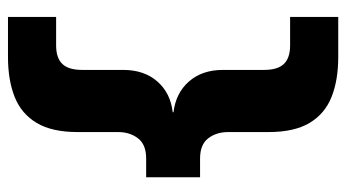

<svg xmlns="http://www.w3.org/2000/svg" viewBox="-218 -582 888 493"><g transform="rotate(90 226.5 -336.0)"><path d="M97.2 -35.6Q129.3 -35.6 144.6 -51.5Q160 -67.3 160 -102.4V-207.6Q160 -261.6 189.7 -295.5Q219.3 -329.4 268.8 -335V-337Q219.3 -342.9 189.7 -376.7Q160 -410.4 160 -464.4V-569.6Q160 -604.7 144.6 -620.5Q129.3 -636.4 97.2 -636.4H24V-760H126.8Q186.6 -760 229.8 -742.7Q272.9 -725.4 296.3 -686.1Q319.6 -646.8 319.6 -581.2V-477.2Q319.6 -447.2 335.6 -426.2Q351.6 -405.2 387.6 -405.2H435.6V-266.8H387.6Q351.6 -266.8 335.6 -245.8Q319.6 -224.8 319.6 -194.8V-90.8Q319.6 -25.2 296.3 14.1Q272.9 53.4 229.8 70.7Q186.6 88 126.8 88H24V-35.6Z"/></g></svg>

Font: Kufam
Style: Regular
Weight: 400
Designer: Wael Morcos, Artur Schmal
Foundry: Original Type
Version: Version 1.301; ttfautohint (v1.8.3)